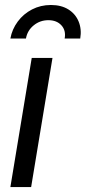

<svg xmlns="http://www.w3.org/2000/svg" viewBox="-20 -757 347 777"><path d="M22 0 108.4 -522.5H192.4L106 0ZM186 -736.8Q228 -736.8 256.8 -718.8Q285.6 -700.7 298.3 -669.7Q311 -638.7 304.7 -601.1H241.7Q247.6 -633.8 228.5 -654.5Q209.5 -675.3 175.8 -675.3Q142.1 -675.3 116.5 -654.5Q90.8 -633.8 85 -601.1H22Q28.8 -638.7 51.8 -669.7Q74.7 -700.7 109.6 -718.8Q144.5 -736.8 186 -736.8Z"/></svg>

Font: Inter 28pt
Style: Italic
Weight: 400
Italic angle: -9.3988°
Designer: Rasmus Andersson
Foundry: rsms
Version: Version 4.001;git-66647c0bb